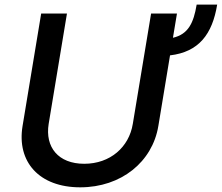

<svg xmlns="http://www.w3.org/2000/svg" viewBox="-20 -785 944 817"><path d="M904.1 -765.3H816.8C804 -687.9 781.2 -639.2 715.9 -624.3L733 -727.3H622.9L545.1 -257.8C529.1 -159.1 449.2 -88.1 338.4 -88.1C227.6 -88.1 171.2 -159.1 187.1 -257.8L264.9 -727.3H155.2L76 -248.9C50.8 -96.2 146.7 12.1 321.4 12.1C495.7 12.1 628.6 -96.2 653.8 -248.9L703.5 -549.4C826.3 -563.9 883.5 -639.6 904.1 -765.3Z"/></svg>

Font: TID UI Medium
Style: Italic
Weight: 500
Italic angle: -9.39999°
Designer: The TID Project Authors
Foundry: Bakken & Bæck
Version: Version 1.001;hotconv 1.0.109;makeotfexe 2.5.65596